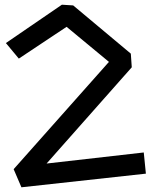

<svg xmlns="http://www.w3.org/2000/svg" viewBox="-20 -767 665 816"><path d="M38 -48 443 -504 263 -653 60 -518 5 -584 243 -747 291 -744 536 -539 540 -481 178 -72 591 -119 600 -29 71 29Z"/></svg>

Font: ZCOOL KuaiLe
Style: Regular
Weight: 400
Designer: Lui Bingke
Foundry: ZCOOL
Version: Version 2.000